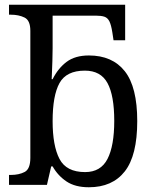

<svg xmlns="http://www.w3.org/2000/svg" viewBox="-20 -780 654 810"><path d="M355 10Q297 10 260.5 -14.5Q224 -39 202 -78H196L178 0H18V-42H26Q60 -42 84 -54.5Q108 -67 108 -114V-650Q108 -694 83.5 -706Q59 -718 26 -718H18V-760H508V-610H459L454 -643Q449 -675 441.5 -690Q434 -705 420.5 -709.5Q407 -714 384 -714H202V-576Q202 -554 201 -523Q200 -492 199 -469Q198 -446 198 -446H202Q225 -492 261 -519Q297 -546 355 -546Q454 -546 506.5 -479.5Q559 -413 559 -269Q559 -124 506.5 -57Q454 10 355 10ZM339 -54Q405 -54 433.5 -109.5Q462 -165 462 -270Q462 -377 433.5 -429.5Q405 -482 338 -482Q260 -482 231 -429.5Q202 -377 202 -269Q202 -165 231 -109.5Q260 -54 339 -54Z"/></svg>

Font: NotoSerif-Regular
Style: Regular
Weight: 400
Designer: Monotype Design Team
Foundry: Monotype Imaging Inc.
Version: Version 2.007; ttfautohint (v1.8) -l 8 -r 50 -G 200 -x 14 -D